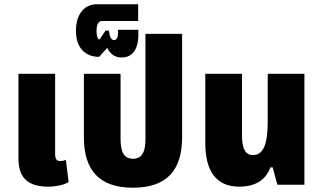

<svg xmlns="http://www.w3.org/2000/svg" viewBox="-20 -861 1498 895"><path d="M204 9C245 9 279 0 300 -12L287 -116C279 -112 268 -110 261 -110C244 -110 237 -121 237 -142V-517H66V-123C66 -38 104 9 204 9Z M600 14C759 14 829 -69 829 -222V-703H658V-211C658 -152 641 -121 600 -121C559 -121 542 -152 542 -211V-517H371V-222C371 -69 441 14 600 14Z M547 -593C594 -593 625 -627 625 -700V-722H530V-707C530 -687 523 -674 512 -674C498 -674 490 -692 488 -718H472L444 -677C435 -677 430 -693 430 -717C430 -748 440 -763 455 -763H624V-841H429C379 -841 334 -801 334 -718C334 -639 376 -596 442 -596L480 -638C494 -609 515 -593 547 -593Z M1095 9C1183 9 1222 -32 1241 -81H1251L1273 0H1399V-517H1228V-294C1228 -181 1204 -138 1159 -138C1127 -138 1108 -163 1108 -229V-517H937V-195C937 -64 987 9 1095 9Z"/></svg>

Font: Noto Sans Thai UI Cond Blk
Style: Regular
Weight: 900
Width: 3
Designer: Monotype Design Team
Foundry: Monotype Imaging Inc.
Version: Version 2.000